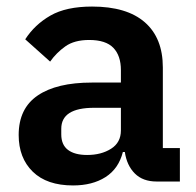

<svg xmlns="http://www.w3.org/2000/svg" viewBox="-20 -554 599 586"><path d="M458 0Q416 0 391.5 -24.5Q367 -49 361 -90H355Q342 -39 302 -13.5Q262 12 203 12Q123 12 80 -30Q37 -72 37 -142Q37 -223 95 -262.5Q153 -302 260 -302H349V-340Q349 -384 326 -408Q303 -432 252 -432Q207 -432 179.5 -412.5Q152 -393 133 -366L57 -434Q86 -479 134 -506.5Q182 -534 261 -534Q367 -534 422 -486Q477 -438 477 -348V-102H529V0ZM246 -81Q289 -81 319 -100Q349 -119 349 -156V-225H267Q167 -225 167 -161V-144Q167 -112 187.5 -96.5Q208 -81 246 -81Z"/></svg>

Font: IBM Plex Sans Hebrew SmBld
Style: Regular
Weight: 600
Designer: Mike Abbink, Paul van der Laan, Pieter van Rosmalen, Yanek Iontef
Foundry: Bold Monday
Version: Version 1.3